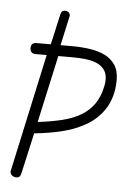

<svg xmlns="http://www.w3.org/2000/svg" viewBox="-45 -582 409 609"><g transform="rotate(5 160.0 -277.0)"><path d="M124 -535Q127 -547 137 -547Q146 -547 150 -542.5Q154 -538 154 -533Q154 -531 153.5 -530.5Q153 -530 153 -528L133 -437H173Q200 -437 227 -433Q254 -429 274.5 -419Q295 -409 307.5 -390.5Q320 -372 320 -342Q320 -314 313 -290Q306 -266 293.5 -247.5Q281 -229 265 -215Q249 -201 231 -192Q200 -175 161 -165.5Q122 -156 74 -151L45 -22Q42 -7 31 -7Q21 -7 15.5 -12Q10 -17 10 -24Q10 -28 11 -29L92 -402H57Q39 -402 39 -420Q39 -437 57 -437H102ZM129 -402 82 -188Q125 -193 159.5 -201.5Q194 -210 219 -225Q244 -240 260 -263Q276 -286 283 -321Q285 -331 285 -341Q285 -360 275.5 -372.5Q266 -385 250 -391.5Q234 -398 213.5 -400Q193 -402 173 -402Z"/></g></svg>

Font: Gruenewald VA
Style: Regular
Weight: 400
Designer: Peter Wiegel
Foundry: Peter Wiegel, nach dem Schriftentwurf von Dr. H. Gr¸newald
Version: Version 0.007